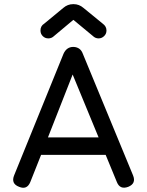

<svg xmlns="http://www.w3.org/2000/svg" viewBox="-20 -904 706 925"><path d="M175 -757Q175 -779 193 -790L285 -866Q306 -884 332 -884H335Q361 -884 382 -866L475 -790Q493 -777 493 -757Q493 -741 481.5 -730Q470 -719 455 -719Q439 -719 427 -731L334 -808H333L241 -731Q229 -719 213 -719Q197 -719 186 -730Q175 -741 175 -757ZM126 -27Q110 12 72 -4Q32 -19 48 -59L286 -645Q301 -678 333 -678H335Q368 -676 379 -645L621 -59Q637 -20 598 -4Q558 11 543 -27L489 -158H178ZM330 -545 211 -242H455Z"/></svg>

Font: Jura
Style: Bold
Weight: 700
Designer: Daniel Johnson, Alexei Vanyashin
Foundry: Daniel Johnson
Version: Version 5.103